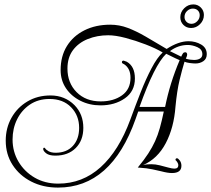

<svg xmlns="http://www.w3.org/2000/svg" viewBox="-20 -765 958 871"><path d="M243 86Q175 86 121.5 58.5Q68 31 37 -17Q6 -65 6 -127Q6 -184 32 -230.5Q58 -277 104 -304.5Q150 -332 209 -332Q274 -332 318 -288Q358 -247 358 -185Q358 -128 323.5 -93.5Q289 -59 231 -59Q203 -59 189.5 -69.5Q176 -80 176 -89Q176 -95 181 -95Q183 -95 186 -90.5Q189 -86 193 -84Q201 -77 211.5 -74.5Q222 -72 232 -72Q282 -72 310.5 -103Q339 -134 339 -185Q339 -241 302.5 -278.5Q266 -316 205 -316Q153 -316 115.5 -290.5Q78 -265 57.5 -223.5Q37 -182 37 -132Q37 -77 64 -31.5Q91 14 137.5 41Q184 68 244 68Q354 68 436.5 -6.5Q519 -81 571 -222Q594 -285 618 -346Q642 -407 667.5 -455.5Q693 -504 718 -527Q686 -546 640.5 -563.5Q595 -581 549.5 -593Q504 -605 471 -605Q421 -605 378.5 -588Q336 -571 311 -537.5Q286 -504 286 -454Q286 -389 327.5 -347Q369 -305 437 -305Q495 -305 533.5 -332.5Q572 -360 572 -412Q572 -454 544 -473Q540 -475 536.5 -477Q533 -479 533 -483Q533 -490 541 -490Q543 -490 555 -485Q592 -464 592 -409Q592 -351 546.5 -319Q501 -287 436 -287Q386 -287 344.5 -308Q303 -329 279 -365Q255 -401 255 -447Q255 -510 283.5 -556Q312 -602 363 -627.5Q414 -653 480 -653Q521 -653 559.5 -638.5Q598 -624 641 -599Q684 -574 736 -543Q790 -578 835 -578Q867 -578 892.5 -563Q918 -548 918 -519Q918 -498 902.5 -487.5Q887 -477 867 -477Q857 -477 841.5 -479Q826 -481 817 -485Q806 -449 794.5 -401.5Q783 -354 776 -281Q769 -186 732 -115.5Q695 -45 629 -16Q640 -19 650 -19.5Q660 -20 667 -20Q685 -20 705 -15Q725 -10 743 -5Q761 0 771 0Q789 0 789 -16Q789 -21 785 -28Q781 -35 776 -39Q776 -47 783 -47Q788 -47 795.5 -37Q803 -27 803 -13Q803 20 760 20Q741 20 711 12Q665 1 644 -1.5Q623 -4 605 -5Q634 -40 652.5 -68.5Q671 -97 683.5 -124.5Q696 -152 705 -184Q714 -216 723 -259H607L595 -225Q485 86 243 86ZM860 -493Q877 -493 887.5 -499.5Q898 -506 898 -519Q898 -541 875.5 -551Q853 -561 832 -561Q788 -561 751 -533L802 -508Q807 -519 810.5 -523.5Q814 -528 821 -528Q825 -528 827 -524.5Q829 -521 829 -519Q829 -510 823 -499Q831 -496 841.5 -494.5Q852 -493 860 -493ZM729 -280Q751 -389 795 -492Q790 -494 775 -501Q760 -508 734 -521Q681 -471 613 -280ZM847 -638Q826 -638 812 -652Q798 -666 798 -687Q798 -710 815.5 -727.5Q833 -745 857 -745Q877 -745 891 -731Q905 -717 905 -697Q905 -673 887.5 -655.5Q870 -638 847 -638ZM849 -657Q863 -657 874.5 -668.5Q886 -680 886 -696Q886 -709 877.5 -717.5Q869 -726 855 -726Q840 -726 828.5 -715Q817 -704 817 -688Q817 -675 826 -666Q835 -657 849 -657Z"/></svg>

Font: Updock
Style: Regular
Weight: 400
Designer: Robert E. Leuschke
Foundry: Robert E. Leuschke
Version: Version 1.010; ttfautohint (v1.8.4.7-5d5b)